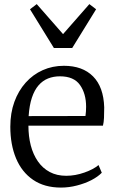

<svg xmlns="http://www.w3.org/2000/svg" viewBox="-20 -880 546 912"><path d="M269.5 11Q191 11 137.2 -25.8Q83.5 -62.5 56.2 -127.8Q29 -193 29 -278Q29 -343 48.2 -396Q67.5 -449 102 -487.5Q136.5 -526 183 -546.8Q229.5 -567.5 283.5 -567.5Q372 -567.5 422 -517.2Q472 -467 475 -370Q475 -341.5 474 -320.2Q473 -299 469 -283H115Q115 -232.5 126.2 -189.2Q137.5 -146 160 -113.5Q182.5 -81 216.2 -63Q250 -45 294.5 -45Q337.5 -45 381.2 -60.5Q425 -76 448 -96L463.5 -59.5Q444.5 -40 413.8 -24.2Q383 -8.5 345.2 1.2Q307.5 11 269.5 11ZM116 -328.5 386 -329Q387.5 -337 388.2 -350.5Q389 -364 389 -373Q389 -435 360 -476.2Q331 -517.5 264.5 -517.5Q234 -517.5 208.2 -507.2Q182.5 -497 163 -474.5Q143.5 -452 131.5 -416Q119.5 -380 116 -328.5ZM236 -652 122.5 -836 154.5 -860.5 279.5 -718 404.5 -860.5 436.5 -836 323 -652Z"/></svg>

Font: Merriweather 24pt Light
Style: Regular
Weight: 300
Designer: Eben Sorkin
Foundry: Eben Sorkin
Version: Version 2.100